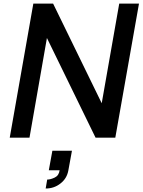

<svg xmlns="http://www.w3.org/2000/svg" viewBox="-20 -770 798 1074"><path d="M549 -192.5 647 -750H757.5L625 0H514.5L242.5 -557.5L145 0H34.5L166.5 -750H277ZM235.5 284.5 244 234.5Q262.5 234.5 286.5 223Q309.5 212 313.5 182.5H253L273 73H382.5L362.5 182.5Q354.5 228.5 318 256.5Q282.5 284.5 235.5 284.5Z"/></svg>

Font: Russisch Sans SemiBold
Style: Italic
Weight: 600
Width: 4
Italic angle: -10°
Designer: Michael Sharanda (font) & Cristiano Sobral (main changes)
Foundry: Michael Sharanda
Version: Version 2.00;September 8, 2020;FontCreator 13.0.0.2681 64-bi